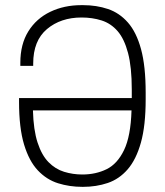

<svg xmlns="http://www.w3.org/2000/svg" viewBox="-20 -716 640 746"><path d="M300 10Q250 10 205.5 -4Q161 -18 127 -54Q93 -90 73.5 -154.5Q54 -219 54 -320V-335H492V-368Q492 -455 477.5 -510Q463 -565 437 -595Q411 -625 375 -636.5Q339 -648 297 -648Q216 -648 162.5 -603Q109 -558 109 -469V-460H59V-472Q59 -544 90 -594Q121 -644 175 -670Q229 -696 296 -696H303Q355 -696 399.5 -681Q444 -666 477 -628.5Q510 -591 528 -525Q546 -459 546 -356V-330Q546 -228 527.5 -162Q509 -96 476 -58Q443 -20 398.5 -5Q354 10 303 10ZM300 -38Q352 -38 394 -58.5Q436 -79 462 -133Q488 -187 491 -287H108Q110 -211 126 -162Q142 -113 168.5 -86Q195 -59 229 -48.5Q263 -38 300 -38Z"/></svg>

Font: Chivo Mono Medium Thin
Style: Regular
Weight: 250
Monospace: yes
Version: Version 1.008